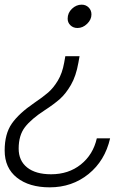

<svg xmlns="http://www.w3.org/2000/svg" viewBox="-30 -579 492 823"><path d="M362 -517Q362 -495 343.5 -477Q325 -459 302 -459Q284 -459 272 -470.5Q260 -482 260 -499Q260 -524 278.5 -541.5Q297 -559 320 -559Q338 -559 350 -547Q362 -535 362 -517ZM306 -310Q296 -253 274 -215Q252 -177 226.5 -154.5Q201 -132 161 -106Q104 -69 77 -34Q50 1 50 58Q50 110 86.5 139Q123 168 189 168Q264 168 316.5 126Q369 84 385 14H442Q420 110 349.5 167Q279 224 183 224Q95 224 42.5 182.5Q-10 141 -10 66Q-10 -5 20.5 -49Q51 -93 117 -138Q154 -163 176.5 -182.5Q199 -202 218 -233.5Q237 -265 245 -310L250 -338H311Z"/></svg>

Font: Open Sauce Sans Light Italic
Style: Regular
Weight: 300
Italic angle: -10°
Designer: Alfredo Marco Pradil
Foundry: Creative Sauce Fz LLC
Version: Version 1.477